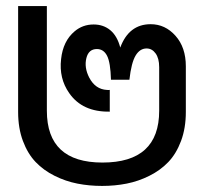

<svg xmlns="http://www.w3.org/2000/svg" viewBox="-20 -594 665 626"><path d="M401.9 -334H341.8Q340.3 -390.1 329.1 -412.1Q317.9 -434.1 295.9 -434.1Q269 -434.1 261.7 -404.8Q253.9 -374 271 -340.8Q291 -302.7 328.6 -300.8Q333 -300.3 337.9 -300.8V-230Q248.5 -228.5 205.6 -290.5Q171.9 -338.4 179.2 -401.4Q185.5 -460 223.1 -491.7Q249.5 -514.2 285.2 -514.2Q317.4 -514.2 339.8 -495.4Q362.3 -476.6 372.1 -439Q400.4 -515.1 471.2 -515.1Q518.6 -515.1 552.2 -477.3Q585.9 -439.5 585.9 -377.9V-229Q585.9 -176.3 570.3 -134.5Q554.7 -92.8 528.8 -65.7Q502.9 -38.6 467 -20.8Q431.2 -2.9 393.1 4.6Q355 12.2 313 12.2Q270.5 12.2 232.2 4.6Q193.8 -2.9 158 -20.8Q122.1 -38.6 96.2 -65.7Q70.3 -92.8 54.7 -134.5Q39.1 -176.3 39.1 -229V-574.2H132.8V-232.9Q132.8 -64 314 -64Q499 -64 499 -232.9V-375Q499 -403.8 487.3 -419.9Q475.6 -436 458 -436Q436 -436 422.1 -412.8Q408.2 -389.6 401.9 -334Z"/></svg>

Font: LT Superior Med
Style: Regular
Weight: 500
Designer: Daniel Lyons
Foundry: LyonsType
Version: Version 1.000